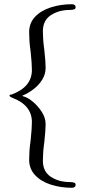

<svg xmlns="http://www.w3.org/2000/svg" viewBox="-20 -735 413 909"><path d="M338 139Q338 154 320 154Q267 154 220.5 139Q174 124 146 94Q118 64 118 21Q118 3 119.5 -20Q121 -43 125 -71Q131 -127 131 -157Q131 -238 36 -273Q25 -278 25 -282Q25 -287 31 -287Q35 -287 36 -288Q131 -323 131 -404Q131 -435 125 -490Q121 -518 119.5 -541Q118 -564 118 -582Q118 -626 146 -655.5Q174 -685 220.5 -700Q267 -715 320 -715Q338 -715 338 -700Q338 -688 312 -688Q258 -688 220.5 -663Q183 -638 183 -587Q183 -570 184.5 -547.5Q186 -525 190 -497Q196 -442 196 -414Q196 -384 180 -358Q164 -332 139 -313Q114 -294 88 -283Q82 -281 90 -279Q111 -274 135.5 -253.5Q160 -233 178 -205Q196 -177 196 -147Q196 -120 190 -64Q186 -36 184.5 -13.5Q183 9 183 26Q183 77 220.5 102Q258 127 312 127Q338 127 338 139Z"/></svg>

Font: Benne
Style: Regular
Weight: 400
Designer: John-Daniel Harrington
Version: Version 1.001